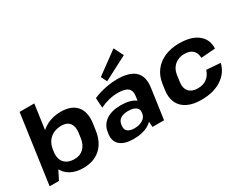

<svg xmlns="http://www.w3.org/2000/svg" viewBox="-97 -1296 2231 1788"><g transform="rotate(-30 1018.0 -402.0)"><path d="M392 10.1Q310.8 10.1 254.6 -22.2Q198.4 -54.5 173.1 -113Q147.7 -171.6 158.2 -250.7L164.2 -292.2Q175.7 -371.3 216.8 -429.2Q257.9 -487 322.3 -518.5Q386.8 -550.1 467 -550.1Q582.3 -550.1 636.5 -485.9Q690.7 -421.7 674.1 -303.4L664.3 -236.6Q647.8 -118.3 576.6 -54.1Q505.3 10.1 392 10.1ZM136.4 -740H294.3L212.2 -157.6L132.3 0H32.4ZM363 -103.3Q421.6 -103.3 459.8 -140.2Q498.1 -177.2 507.5 -242L514.8 -295.4Q524.2 -361.3 496.1 -398Q468.1 -434.7 409.5 -434.7Q360.5 -434.7 322.1 -416.4Q283.7 -398.1 260.2 -363.7Q236.7 -329.3 229.7 -280.8L226.8 -259.7Q216.4 -186.9 252.8 -145.1Q289.2 -103.3 363 -103.3Z M1127.2 -194.1 1145.9 -324.7Q1154.4 -383 1122.9 -409.7Q1091.4 -436.4 1014.9 -436.4Q967.4 -436.4 918.1 -424.2Q868.9 -412 822.8 -389.1L816.2 -495.7Q850.4 -511.6 894.4 -523.9Q938.4 -536.1 984.8 -543.1Q1031.3 -550.1 1071.9 -550.1Q1206.5 -550.1 1265.3 -494Q1324 -437.9 1308.4 -324.7L1262.6 0H1138ZM930.3 10.1Q835.5 10.1 787.8 -31.2Q740.1 -72.5 750.1 -146.1L753.1 -165.7Q763.6 -240.3 823.3 -281.6Q882.9 -322.9 981.3 -322.9Q1084.1 -322.9 1137.2 -282.9Q1190.3 -242.8 1179.8 -169.2L1176.9 -148.1Q1166.9 -73.5 1101.5 -31.7Q1036.1 10.1 930.3 10.1ZM986.8 -72.4Q1041.7 -72.4 1077.1 -94.9Q1112.5 -117.4 1118 -155L1119.5 -165.8Q1124.9 -201.9 1097.2 -222.2Q1069.4 -242.5 1014.5 -242.5Q964.5 -242.5 934 -223.4Q903.5 -204.3 897.5 -162.9L896.6 -153Q890.6 -114.5 914.7 -93.4Q938.7 -72.4 986.8 -72.4ZM1241.5 -712.6 985.5 -579.4 953.7 -642.4 1189.7 -815.4Z M1660.9 10.1Q1572.4 10.1 1512.6 -19.5Q1452.8 -49.1 1426.4 -104.5Q1400 -159.9 1410.1 -236.6L1419.9 -303.4Q1430.9 -379.6 1473.1 -435Q1515.3 -490.4 1583.6 -520.3Q1652 -550.1 1739.9 -550.1Q1871.8 -550.1 1941.7 -493.9Q2011.6 -437.7 2007 -340.9L1854.4 -329.7Q1852.4 -383.3 1822.2 -411.9Q1791.9 -440.5 1732.9 -440.5Q1691.8 -440.5 1658.6 -423.8Q1625.4 -407.2 1604.5 -376.9Q1583.7 -346.6 1577.7 -305.4L1567.9 -234.6Q1558.9 -172 1590.4 -135.8Q1621.9 -99.5 1685.4 -99.5Q1743.4 -99.5 1782.1 -128.3Q1820.8 -157.2 1837.6 -210.3L1987.2 -199.1Q1964.7 -102.8 1878.5 -46.3Q1792.3 10.1 1660.9 10.1Z"/></g></svg>

Font: Pathway Extreme 8pt Thin
Style: Italic
Weight: 100
Italic angle: -8°
Designer: Eduardo Rodriguez Tunni
Foundry: Eduardo Rodriguez Tunni
Version: Version 1.000